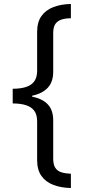

<svg xmlns="http://www.w3.org/2000/svg" viewBox="-20 -812 431 967"><path d="M44 -365Q84 -365 111.5 -374Q139 -383 153 -403Q167 -423 167 -455V-651Q167 -701 189 -731.5Q211 -762 249.5 -776.5Q288 -791 337 -792V-720Q310 -720 290 -713.5Q270 -707 259 -691.5Q248 -676 248 -645V-450Q248 -400 221 -370.5Q194 -341 142 -330V-325Q194 -315 221 -286Q248 -257 248 -206V-13Q248 18 259 34Q270 50 290 56Q310 62 337 63V135Q288 134 249.5 119.5Q211 105 189 74.5Q167 44 167 -6V-201Q167 -234 153 -253.5Q139 -273 111.5 -282Q84 -291 44 -291Z"/></svg>

Font: ukannada15
Style: Book
Weight: 400
Designer: Jelle Bosma - Monotype Design Team
Foundry: Monotype Imaging Inc.
Version: Version 2.003